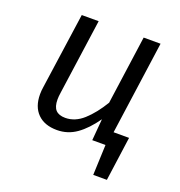

<svg xmlns="http://www.w3.org/2000/svg" viewBox="-123 -631 832 886"><g transform="rotate(20 292.5 -188.5)"><path d="M528 -68 498 149H431L437 0H372L381 -106Q341 -49 298 -18.5Q255 12 202 12Q141 12 107 -22Q73 -56 73 -117Q73 -135 76 -153L129 -526H212L160 -156Q157 -137 157 -122Q157 -86 172.5 -70Q188 -54 219 -54Q267 -54 308 -91Q349 -128 386 -189L433 -526H516L452 -68Z"/></g></svg>

Font: Fira Sans Book
Style: Italic
Weight: 350
Italic angle: -8°
Designer: bBox Type GmbH & Carrois Corporate GbR & Edenspiekermann AG
Foundry: bBox Type GmbH & Carrois Corporate GbR & Edenspiekermann AG
Version: Version 4.301